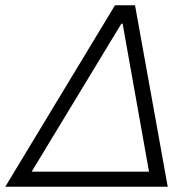

<svg xmlns="http://www.w3.org/2000/svg" viewBox="-33 -708 735 728"><path d="M403 -688 -13 0H603L479 -688ZM532 -57H87L427 -618H432Z"/></svg>

Font: Saira UNSAM Light Italic
Style: Regular
Weight: 300
Italic angle: -12°
Designer: Hector Gatti with collaboration of the Omnibus-Type team
Foundry: Omnibus-Type
Version: Version 0.072;PS 000.072;hotconv 1.0.88;makeotf.lib2.5.64775